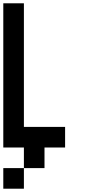

<svg xmlns="http://www.w3.org/2000/svg" viewBox="-20 -895 540 1165"><path d="M0 250V125H125V250ZM0 0V-875H125V-125H375V0H250V125H125V0Z"/></svg>

Font: Galmuri7 Regular
Style: Regular
Weight: 400
Designer: Lee Minseo (quiple)
Version: Version 2.399;hotconv 1.1.1;makeotfexe 2.6.0 DEVELOPMENT